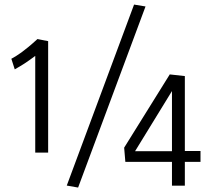

<svg xmlns="http://www.w3.org/2000/svg" viewBox="-20 -823 945 851"><path d="M30.3 -562.5Q39.6 -567.4 50.3 -574Q61 -580.6 74.5 -590.3Q87.9 -600.1 105.5 -614.5Q123 -628.9 146 -649.9L193.4 -640.6V-146.5H136.2V-575.2Q121.6 -564.5 110.4 -556.4Q99.1 -548.3 88.9 -541.7Q78.6 -535.2 68.1 -528.8Q57.6 -522.5 45.4 -515.6ZM574.2 -802.7 625 -794.4 326.2 8.3 275.9 -0.5ZM742.2 -419.4 578.6 -152.8H742.2ZM732.4 -493.2 799.3 -485.8V-153.8H868.7V-105.5H799.3V0H742.2V-105.5H535.6L530.3 -168.5Z"/></svg>

Font: Metrophobic
Style: Regular
Weight: 400
Designer: vernon adams
Foundry: vernon adams
Version: Version 1.000